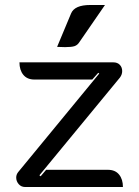

<svg xmlns="http://www.w3.org/2000/svg" viewBox="-20 -750 558 770"><path d="M45 -38Q45 -50 53 -60L378 -455L374 -458L350 -431H118Q89 -431 73.5 -450Q58 -469 58 -500H434Q451 -500 460.5 -490Q470 -480 470 -465Q470 -451 461 -439L138 -47L143 -43L165 -69H413Q442 -69 457.5 -50Q473 -31 473 0H81Q65 0 55 -11.5Q45 -23 45 -38ZM265 -696Q279 -730 342 -730H401L299 -582Q291 -569 279 -565Q267 -561 241 -561L209 -562Z"/></svg>

Font: K2D
Style: Regular
Weight: 400
Version: Version 1.000; ttfautohint (v1.6)